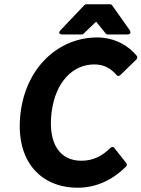

<svg xmlns="http://www.w3.org/2000/svg" viewBox="-20 -853 661 897"><path d="M76 -325C49 -102 169 24 343 24C429 24 506 -12 569 -75C573 -79 574 -86 570 -91L514 -162C508 -170 500 -166 496 -162C456 -123 414 -102 360 -102C259 -102 203 -183 221 -328C239 -471 321 -552 420 -552C466 -552 497 -534 525 -502C530 -496 538 -498 543 -503L617 -575C622 -580 623 -587 619 -592C582 -638 517 -678 434 -678C259 -678 103 -545 76 -325ZM360 -692C363 -692 367 -692 370 -695L429 -752L475 -695C477 -693 480 -692 484 -692H574C599 -692 586 -712 586 -712L504 -828C502 -831 499 -833 495 -833H383C379 -833 376 -831 373 -828L263 -712C245 -693 270 -692 270 -692Z"/></svg>

Font: Falling Sky
Style: BdObl
Weight: 700
Designer: Paul D. Hunt
Foundry: Adobe Systems Incorporated
Version: Version 1.02